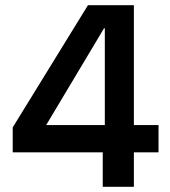

<svg xmlns="http://www.w3.org/2000/svg" viewBox="-20 -720 657 740"><path d="M376 0V-133H29V-229L319 -700H496V-238H591V-133H496V0ZM158 -238H384V-611H381Z"/></svg>

Font: DM Sans 36pt SemiBold
Style: Regular
Weight: 600
Designer: Colophon Foundry, Jonny Pinhorn
Foundry: Colophon Foundry
Version: Version 4.004;gftools[0.9.30]